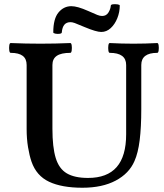

<svg xmlns="http://www.w3.org/2000/svg" viewBox="-20 -868 770 901"><path d="M367 13Q270 13 210.5 -15Q151 -43 128 -109Q118 -138 111.5 -177.5Q105 -217 105 -263V-563Q105 -592 86.5 -606Q68 -620 30 -620Q25 -620 23.5 -631.5Q22 -643 23.5 -654.5Q25 -666 30 -666Q101 -663 170 -663Q240 -663 310 -666Q315 -666 316.5 -654.5Q318 -643 316.5 -631.5Q315 -620 310 -620Q267 -620 246.5 -606Q226 -592 226 -563V-264Q226 -177 241.5 -126.5Q257 -76 293.5 -54.5Q330 -33 393 -33Q483 -33 527.5 -84Q572 -135 572 -238V-563Q572 -620 495 -620Q490 -620 488.5 -631.5Q487 -643 488.5 -654.5Q490 -666 495 -666Q551 -663 606 -663Q663 -663 718 -666Q723 -666 724.5 -654.5Q726 -643 724.5 -631.5Q723 -620 718 -620Q643 -620 643 -563V-356Q643 -271 635.5 -210.5Q628 -150 611 -112Q586 -54 523 -20.5Q460 13 367 13ZM455 -718Q432 -718 377 -741Q342 -756 330.5 -760Q319 -764 311 -764Q292 -764 282 -752Q272 -740 270 -716Q270 -711 260 -709.5Q250 -708 240 -710Q230 -712 230 -716Q230 -780 254.5 -809.5Q279 -839 315 -839Q329 -839 348.5 -833.5Q368 -828 395 -816Q424 -803 436.5 -798Q449 -793 459 -793Q479 -793 489 -809.5Q499 -826 500 -842Q501 -847 511 -848Q521 -849 531.5 -847.5Q542 -846 542 -842Q542 -811 530.5 -782.5Q519 -754 499.5 -736Q480 -718 455 -718Z"/></svg>

Font: Junicode VF
Style: Regular
Weight: 400
Designer: Peter S. Baker
Version: Version 2.213